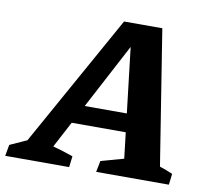

<svg xmlns="http://www.w3.org/2000/svg" viewBox="-127 -754 925 840"><g transform="rotate(10 335.0 -334.5)"><path d="M623 -71Q638 -66 653 -60.5Q668 -55 681 -49L675 0H352L362 -50L463 -78L399 -622L433 -616L148 -77Q170 -71 193 -64Q216 -57 238 -49L232 0H-52L-43 -50L32 -84L358 -669H528ZM145 -193 183 -275H529L538 -193Z"/></g></svg>

Font: Piazzolla Thin ExtraBold
Style: Italic
Weight: 800
Italic angle: -11.3°
Version: Version 2.005